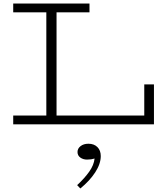

<svg xmlns="http://www.w3.org/2000/svg" viewBox="-20 -706 954 1090"><path d="M55 0V-50H799V-227H854V0ZM243 -28V-656H301V-28ZM55 -636V-686H488V-636ZM552 180Q552 224 520.5 272.5Q489 321 436 364L418 345Q461 305 487 268Q513 231 517 194Q507 197 497 198.5Q487 200 474 200Q452 200 436 188.5Q420 177 420 157Q420 137 437.5 123.5Q455 110 482 110Q514 110 533 129Q552 148 552 180Z"/></svg>

Font: BioRhyme SemiExpanded Light
Style: Regular
Weight: 300
Width: 6
Designer: Aoife Mooney
Foundry: Aoife Mooney Type
Version: Version 1.600;gftools[0.9.33]